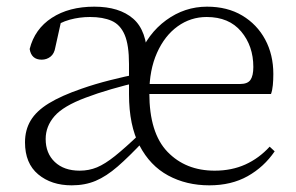

<svg xmlns="http://www.w3.org/2000/svg" viewBox="-20 -542 888 576"><path d="M195 14Q134 14 94.5 -19Q55 -52 55 -115Q55 -152 72 -180.5Q89 -209 126.5 -232Q164 -255 225 -276Q265 -290 310.5 -301.5Q356 -313 397 -321V-296Q357 -287 314 -274.5Q271 -262 237 -249Q170 -224 143.5 -193.5Q117 -163 117 -125Q117 -82 144.5 -56Q172 -30 219 -30Q247 -30 271 -40Q295 -50 325 -74Q355 -98 399 -140L415 -120H412Q367 -72 333 -42.5Q299 -13 267 0.5Q235 14 195 14ZM608 14Q539 14 484.5 -15.5Q430 -45 398.5 -105.5Q367 -166 367 -259V-350Q367 -407 354 -437.5Q341 -468 315 -479.5Q289 -491 250 -491Q219 -491 189.5 -483Q160 -475 128 -453L164 -481L146 -400Q143 -381 131.5 -372Q120 -363 105 -363Q74 -363 69 -395Q84 -455 135.5 -488.5Q187 -522 263 -522Q338 -522 379.5 -486Q421 -450 422 -368L396 -371Q423 -441 478.5 -481.5Q534 -522 601 -522Q662 -522 706.5 -495.5Q751 -469 775.5 -423.5Q800 -378 800 -320Q800 -302 798.5 -286.5Q797 -271 793 -260H393V-290H700Q723 -290 731.5 -302.5Q740 -315 740 -341Q740 -404 703.5 -447.5Q667 -491 600 -491Q552 -491 513 -463Q474 -435 451 -383.5Q428 -332 428 -263Q428 -143 482.5 -86.5Q537 -30 624 -30Q675 -30 716 -48.5Q757 -67 789 -102L804 -88Q772 -41 723 -13.5Q674 14 608 14Z"/></svg>

Font: Noto Serif TC ExtraLight ExtraLight
Style: Regular
Weight: 250
Version: Version 2.003-H1;hotconv 1.1.1;makeotfexe 2.6.0